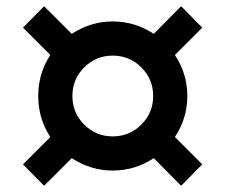

<svg xmlns="http://www.w3.org/2000/svg" viewBox="-20 -674 725 618"><path d="M631 -145 563 -76 475 -165Q414 -125 343 -125Q272 -125 211 -165L122 -76L54 -145L142 -233Q103 -292 103 -365Q103 -438 142 -497L54 -585L122 -654L211 -565Q272 -605 343 -605Q414 -605 475 -565L563 -654L631 -585L543 -497Q583 -436 583 -365Q583 -294 543 -233ZM251 -273Q289 -235 343 -235Q397 -235 435 -273Q473 -311 473 -365Q473 -419 435 -457Q397 -495 343 -495Q289 -495 251 -457Q213 -419 213 -365Q213 -311 251 -273Z"/></svg>

Font: M PLUS 1p
Style: Bold
Weight: 700
Version: Version 1.062